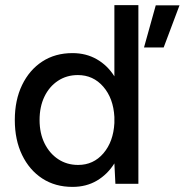

<svg xmlns="http://www.w3.org/2000/svg" viewBox="-20 -720 723 752"><path d="M264 12Q196 12 145.5 -21Q95 -54 66.5 -113Q38 -172 38 -250Q38 -328 66.5 -387Q95 -446 145.5 -479Q196 -512 264 -512Q317 -512 359 -488Q401 -464 428 -421V-700H522V0H432L428 -80Q401 -37 359.5 -12.5Q318 12 264 12ZM286 -74Q346 -74 385 -119.5Q424 -165 428 -238V-262Q424 -335 384.5 -380.5Q345 -426 285 -426Q241 -426 207 -403.5Q173 -381 154 -341.5Q135 -302 135 -250Q135 -198 154.5 -158.5Q174 -119 208 -96.5Q242 -74 286 -74ZM544 -534 590 -699H683L621 -534Z"/></svg>

Font: Figtree Medium
Style: Regular
Weight: 500
Designer: Erik Kennedy
Foundry: Erik Kennedy
Version: Version 2.001; ttfautohint (v1.8.4.7-5d5b);gftools[0.9.27]